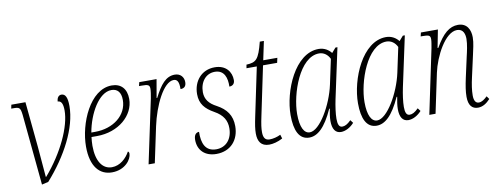

<svg xmlns="http://www.w3.org/2000/svg" viewBox="-58 -947 3228 1246"><g transform="rotate(-10 1556.5 -324.5)"><path d="M90 -458 135 9 178 -1C308 -147 399 -320 399 -462C399 -519 386 -544 360 -544C342 -544 330 -529 329 -504C351 -504 363 -486 363 -439C363 -334 289 -173 171 -36H168C165 -77 157 -171 151 -238L122 -536H29L24 -511H35C78 -511 84 -508 90 -458Z M597 10C685 10 729 -54 729 -90C729 -98 726 -104 721 -105C698 -63 656 -23 602 -23C541 -23 501 -79 501 -182C501 -198 503 -225 505 -239H541C684 -239 789 -332 789 -440C789 -507 753 -546 692 -546C547 -546 459 -334 459 -184C459 -51 516 10 597 10ZM534 -268H509C530 -388 601 -517 685 -517C724 -517 747 -492 747 -441C747 -341 655 -268 534 -268Z M928 -420 839 0H880L930 -236C958 -366 1026 -511 1094 -511C1117 -511 1129 -494 1128 -445C1156 -445 1166 -461 1166 -485C1166 -517 1145 -544 1107 -544C1048 -544 1011 -497 969 -415H965L986 -536H872L866 -511H884C924 -511 936 -507 936 -482C936 -466 932 -441 928 -420Z M1285 10C1380 10 1436 -57 1436 -147C1436 -218 1402 -263 1341 -296C1291 -322 1268 -353 1267 -399C1267 -468 1307 -517 1366 -517C1429 -517 1445 -462 1443 -406C1464 -406 1479 -418 1479 -443C1479 -497 1444 -546 1370 -546C1283 -546 1228 -479 1228 -394C1228 -329 1261 -293 1318 -261C1376 -229 1396 -189 1396 -141C1396 -69 1354 -20 1289 -20C1218 -20 1196 -75 1198 -151C1182 -151 1164 -141 1164 -104C1164 -36 1209 10 1285 10Z M1633 10C1658 10 1691 2 1722 -15L1714 -41C1692 -30 1665 -23 1641 -23C1612 -23 1600 -42 1600 -78C1600 -103 1603 -128 1615 -184L1682 -504H1775L1782 -536H1689L1715 -659H1688C1659 -545 1641 -530 1577 -527L1573 -504H1641L1574 -184C1564 -136 1559 -106 1559 -76C1559 -25 1579 10 1633 10Z M1897 10C1951 10 2003 -34 2056 -152H2060C2055 -125 2050 -98 2050 -72C2050 -19 2069 10 2106 10C2136 10 2169 -8 2193 -35L2178 -55C2154 -31 2137 -23 2120 -23C2099 -23 2091 -43 2091 -79C2091 -113 2098 -162 2107 -205L2178 -536H2165L2138 -505C2121 -527 2093 -546 2055 -546C1898 -546 1802 -312 1802 -154C1802 -54 1830 10 1897 10ZM1906 -23C1869 -23 1845 -66 1845 -154C1845 -286 1924 -517 2053 -517C2083 -517 2109 -499 2123 -469L2088 -305C2060 -175 1972 -23 1906 -23Z M2341 10C2395 10 2447 -34 2500 -152H2504C2499 -125 2494 -98 2494 -72C2494 -19 2513 10 2550 10C2580 10 2613 -8 2637 -35L2622 -55C2598 -31 2581 -23 2564 -23C2543 -23 2535 -43 2535 -79C2535 -113 2542 -162 2551 -205L2622 -536H2609L2582 -505C2565 -527 2537 -546 2499 -546C2342 -546 2246 -312 2246 -154C2246 -54 2274 10 2341 10ZM2350 -23C2313 -23 2289 -66 2289 -154C2289 -286 2368 -517 2497 -517C2527 -517 2553 -499 2567 -469L2532 -305C2504 -175 2416 -23 2350 -23Z M3009 9C3041 9 3067 -9 3090 -34L3076 -54C3057 -36 3040 -23 3020 -23C3000 -23 2988 -39 2988 -75C2988 -109 2994 -148 3004 -192L3036 -336C3042 -366 3054 -409 3054 -447C3054 -497 3032 -543 2973 -543C2917 -543 2872 -506 2822 -418H2817L2840 -536H2728L2722 -511H2735C2775 -511 2786 -507 2786 -482C2786 -467 2781 -442 2778 -424L2689 0H2730L2785 -261C2807 -364 2882 -511 2961 -511C3003 -511 3012 -474 3012 -444C3012 -409 3000 -357 2994 -332L2964 -196C2953 -145 2947 -108 2947 -73C2947 -17 2970 9 3009 9Z"/></g></svg>

Font: Noto Serif Condensed ExtraLight
Style: Italic
Weight: 200
Width: 3
Italic angle: -12°
Designer: Monotype Design Team
Foundry: Monotype Imaging Inc.
Version: Version 2.013